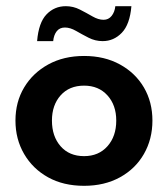

<svg xmlns="http://www.w3.org/2000/svg" viewBox="-20 -591 544 621"><path d="M252 10Q185 10 135.5 -17.5Q86 -45 58 -93Q30 -141 30 -201Q30 -261 58 -308Q86 -355 136 -382.5Q186 -410 252 -410Q318 -410 368 -382.5Q418 -355 445.5 -308Q473 -261 473 -201Q473 -141 445.5 -93Q418 -45 368 -17.5Q318 10 252 10ZM252 -86Q299 -86 327.5 -118Q356 -150 356 -201Q356 -251 327.5 -282.5Q299 -314 252 -314Q204 -314 176 -282.5Q148 -251 148 -201Q148 -150 176 -118Q204 -86 252 -86ZM312 -458Q288 -458 266.5 -469Q245 -480 226 -491Q207 -502 190 -502Q173 -502 163.5 -490Q154 -478 152 -458H100Q105 -518 130.5 -544.5Q156 -571 193 -571Q217 -571 238.5 -560Q260 -549 279 -538Q298 -527 315 -527Q331 -527 341 -539.5Q351 -552 353 -571H405Q400 -512 374 -485Q348 -458 312 -458Z"/></svg>

Font: Rokkitt SemiBold
Style: Bold
Weight: 700
Version: Version 3.103